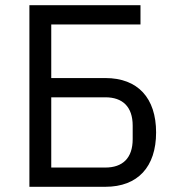

<svg xmlns="http://www.w3.org/2000/svg" viewBox="-20 -718 676 738"><path d="M93 0H385C510 0 580 -77 580 -209C580 -341 510 -418 385 -418H177V-624H520V-698H93ZM177 -74V-344H385C451 -344 490 -308 490 -235V-183C490 -110 451 -74 385 -74Z"/></svg>

Font: LVC Sans
Style: Regular
Weight: 400
Designer: Mike Abbink, Paul van der Laan, Pieter van Rosmalen
Foundry: Bold Monday
Version: Version 3.0